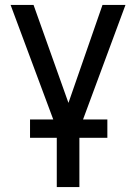

<svg xmlns="http://www.w3.org/2000/svg" viewBox="-20 -548 541 771"><path d="M411.1 5.4H298.8V203.1H208V5.4H100.6V-68.4H193.8L22.5 -528.3H114.7L254.9 -134.8L391.6 -528.3H483.9L313.5 -68.4H411.1Z"/></svg>

Font: Roboto-o
Style: o-Regular
Weight: 400
Designer: Google
Version: Version 2.134; 2016; ttfautohint (v1.6)